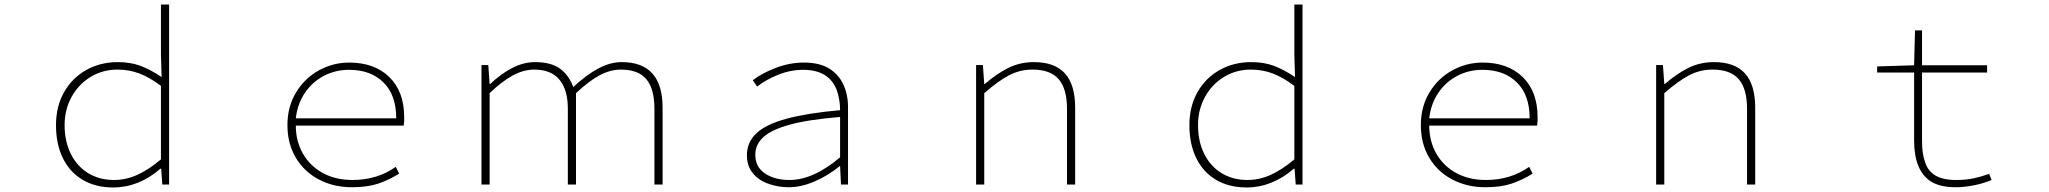

<svg xmlns="http://www.w3.org/2000/svg" viewBox="-20 -814 9040 847"><path d="M227 -262Q227 -345 263 -408Q299 -471 361 -505.5Q423 -540 500 -540Q555 -540 598.5 -524Q642 -508 693 -474L690 -573V-794H726V0H696L691 -70H688Q592 13 479 13Q402 13 345 -20.5Q288 -54 257.5 -116Q227 -178 227 -262ZM690 -111V-435Q640 -473 594.5 -490Q549 -507 498 -507Q433 -507 379.5 -474.5Q326 -442 295.5 -386Q265 -330 265 -262Q265 -191 292 -136Q319 -81 368.5 -50.5Q418 -20 483 -20Q536 -20 586.5 -43Q637 -66 690 -111Z M1248 -262Q1248 -344 1286.5 -407Q1325 -470 1387.5 -504Q1450 -538 1520 -538Q1632 -538 1697.5 -474Q1763 -410 1763 -297V-280Q1763 -274 1761 -260H1285Q1285 -191 1316.5 -136Q1348 -81 1404.5 -50.5Q1461 -20 1535 -20Q1644 -20 1726 -78L1741 -48Q1696 -20 1648.5 -4Q1601 12 1533 12Q1451 12 1386 -22.5Q1321 -57 1284.5 -119Q1248 -181 1248 -262ZM1520 -506Q1459 -506 1408 -479Q1357 -452 1324.5 -403.5Q1292 -355 1285 -292H1728Q1728 -395 1671.5 -450.5Q1615 -506 1520 -506Z M2104 -527H2134L2140 -443H2142Q2188 -487 2238.5 -513.5Q2289 -540 2340 -540Q2411 -540 2450.5 -511Q2490 -482 2509 -430Q2567 -484 2619.5 -512Q2672 -540 2723 -540Q2903 -540 2903 -339V0H2867V-334Q2867 -422 2831.5 -464.5Q2796 -507 2719 -507Q2672 -507 2624.5 -481.5Q2577 -456 2521 -403V0H2485V-334Q2485 -418 2448 -462.5Q2411 -507 2337 -507Q2290 -507 2242 -481Q2194 -455 2140 -403V0H2104Z M3371 -3Q3327 -18 3301 -50Q3275 -82 3275 -129Q3275 -188 3318 -227Q3360 -266 3450.5 -290.5Q3541 -315 3686 -328Q3686 -373 3672 -415Q3638 -506 3523 -506Q3467 -506 3412.5 -484Q3358 -462 3320 -432L3301 -460Q3339 -490 3401 -514Q3463 -538 3526 -538Q3596 -538 3639 -511Q3680 -485 3700.5 -441Q3721 -397 3721 -341V0H3690L3686 -81H3684Q3634 -40 3574.5 -14Q3515 12 3459 12Q3413 12 3371 -3ZM3686 -120V-298Q3542 -286 3464 -264Q3384 -242 3348 -209.5Q3312 -177 3312 -131Q3312 -77 3355 -48.5Q3398 -20 3463 -20Q3568 -20 3686 -120Z M4286 -527H4316L4322 -443H4324Q4377 -489 4428.5 -514.5Q4480 -540 4541 -540Q4633 -540 4678 -490Q4723 -440 4723 -339V0H4687V-334Q4687 -422 4650.5 -464.5Q4614 -507 4535 -507Q4480 -507 4432.5 -482.5Q4385 -458 4322 -403V0H4286Z M5227 -262Q5227 -345 5263 -408Q5299 -471 5361 -505.5Q5423 -540 5500 -540Q5555 -540 5598.5 -524Q5642 -508 5693 -474L5690 -573V-794H5726V0H5696L5691 -70H5688Q5592 13 5479 13Q5402 13 5345 -20.5Q5288 -54 5257.5 -116Q5227 -178 5227 -262ZM5690 -111V-435Q5640 -473 5594.5 -490Q5549 -507 5498 -507Q5433 -507 5379.5 -474.5Q5326 -442 5295.5 -386Q5265 -330 5265 -262Q5265 -191 5292 -136Q5319 -81 5368.5 -50.5Q5418 -20 5483 -20Q5536 -20 5586.5 -43Q5637 -66 5690 -111Z M6248 -262Q6248 -344 6286.5 -407Q6325 -470 6387.5 -504Q6450 -538 6520 -538Q6632 -538 6697.5 -474Q6763 -410 6763 -297V-280Q6763 -274 6761 -260H6285Q6285 -191 6316.5 -136Q6348 -81 6404.5 -50.5Q6461 -20 6535 -20Q6644 -20 6726 -78L6741 -48Q6696 -20 6648.5 -4Q6601 12 6533 12Q6451 12 6386 -22.5Q6321 -57 6284.5 -119Q6248 -181 6248 -262ZM6520 -506Q6459 -506 6408 -479Q6357 -452 6324.5 -403.5Q6292 -355 6285 -292H6728Q6728 -395 6671.5 -450.5Q6615 -506 6520 -506Z M7286 -527H7316L7322 -443H7324Q7377 -489 7428.5 -514.5Q7480 -540 7541 -540Q7633 -540 7678 -490Q7723 -440 7723 -339V0H7687V-334Q7687 -422 7650.5 -464.5Q7614 -507 7535 -507Q7480 -507 7432.5 -482.5Q7385 -458 7322 -403V0H7286Z M8497 -14Q8424 -62 8424 -195V-494H8261V-521L8424 -526L8428 -680H8459V-526H8746V-494H8459V-190Q8459 -136 8472 -100Q8484 -60 8517.5 -40Q8551 -20 8610 -20Q8651 -20 8685 -27Q8719 -34 8755 -47L8766 -20Q8731 -5 8688 3.5Q8645 12 8608 12Q8538 12 8497 -14Z"/></svg>

Font: Merged Yaku Han JP Thin
Style: Regular
Weight: 250
Designer: Ryoko NISHIZUKA 西塚涼子 (kana, bopomofo & ideographs); Paul D. Hunt (Latin, Greek & Cyrillic); Sandoll Communications 산돌커뮤니
Foundry: Adobe
Version: Version 2.004